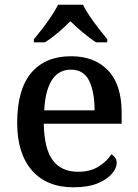

<svg xmlns="http://www.w3.org/2000/svg" viewBox="-20 -786 585 816"><path d="M292 10Q178 10 115.5 -62Q53 -134 53 -264Q53 -405 112.5 -476Q172 -547 282 -547Q382 -547 439.5 -486.5Q497 -426 497 -307V-260H166Q168 -153 204.5 -104.5Q241 -56 312 -56Q364 -56 399.5 -78.5Q435 -101 453 -130Q461 -127 468.5 -117Q476 -107 476 -93Q476 -72 456 -48Q436 -24 395.5 -7Q355 10 292 10ZM382 -317Q382 -395 359 -442.5Q336 -490 281 -490Q229 -490 200.5 -445.5Q172 -401 168 -317ZM124 -619Q140 -638 160 -664Q180 -690 198 -717Q216 -744 227 -766H333Q343 -744 361.5 -717Q380 -690 400 -664Q420 -638 436 -619V-606H388Q362 -623 332 -648Q302 -673 279 -696Q257 -673 227.5 -648Q198 -623 171 -606H124Z"/></svg>

Font: Noto Serif Sinhala Medium
Style: Regular
Weight: 500
Designer: Jelle Bosma - Monotype Design Team
Foundry: Monotype Imaging Inc.
Version: Version 2.007; ttfautohint (v1.8.4.7-5d5b)